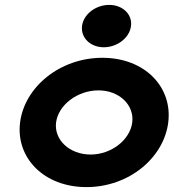

<svg xmlns="http://www.w3.org/2000/svg" viewBox="-20 -741 709 784"><path d="M315 -635C309 -587 349 -548 404 -548C458 -548 509 -586 515 -635C521 -683 480 -721 426 -721C371 -721 321 -683 315 -635ZM209 -241C218 -312 296 -372 382 -372C467 -372 529 -312 520 -241C511 -170 435 -110 350 -110C264 -110 200 -170 209 -241ZM62 -241C44 -97 159 23 333 23C507 23 649 -97 667 -241C685 -385 572 -505 398 -505C224 -505 80 -385 62 -241Z"/></svg>

Font: Bluebird
Style: SfBdExtObl
Weight: 700
Designer: Jasper
Foundry: Cannot Into Space Fonts
Version: Version 0.98